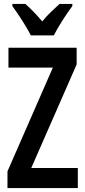

<svg xmlns="http://www.w3.org/2000/svg" viewBox="-20 -957 432 977"><path d="M137 -777H254C275 -820 318 -886 348 -926V-937H283C254 -909 226 -887 195 -848C166 -883 132 -917 109 -937H43V-926C74 -884 117 -817 137 -777ZM376 0V-102H139L370 -629V-714H23V-613H249L18 -85V0Z"/></svg>

Font: Noto Sans Gurmukhi UI ExtraCondensed SemiBold
Style: Regular
Weight: 600
Width: 2
Designer: Jelle Bosma - Monotype Design Team
Foundry: Monotype Imaging Inc.
Version: Version 2.004